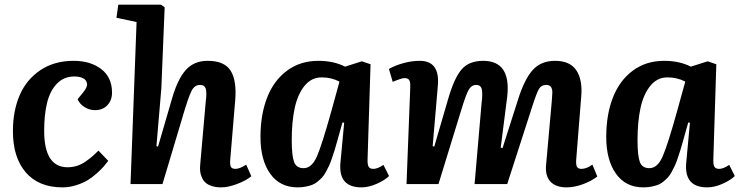

<svg xmlns="http://www.w3.org/2000/svg" viewBox="-20 -787 3162 821"><path d="M294.9 -526.9Q366.7 -526.9 412.8 -491.7Q459 -456.5 459 -391.1Q459 -357.9 439 -336.9Q418.9 -315.9 386.2 -315.9Q362.8 -315.9 341.6 -329.1Q320.3 -342.3 312 -362.8L335 -391.1Q354.5 -414.6 352.1 -429.9Q349.6 -445.3 335 -452.6Q320.3 -460 297.9 -460Q252.9 -460 223.4 -429.2Q193.8 -398.4 181.4 -347.9Q168.9 -297.4 168.9 -228Q168.9 -71.8 269 -71.8Q290 -71.8 309.3 -77.9Q328.6 -84 345.9 -96.2Q363.3 -108.4 374.3 -117.9Q385.3 -127.4 400.9 -143.1L442.9 -99.1Q433.1 -86.4 423.1 -74.7Q413.1 -63 393.8 -45.7Q374.5 -28.3 354.2 -16.1Q334 -3.9 305.4 5.1Q276.9 14.2 247.1 14.2Q145.5 14.2 90.3 -49.8Q35.2 -113.8 35.2 -226.1Q35.2 -313 64.2 -380.1Q93.3 -447.3 152.8 -487.1Q212.4 -526.9 294.9 -526.9Z M1054.7 -33.2Q1031.7 -14.6 993.7 -0.2Q955.6 14.2 925.8 14.2Q903.3 14.2 886.5 8.8Q869.6 3.4 859.6 -5.4Q849.6 -14.2 843.8 -26.9Q837.9 -39.6 836.2 -52.7Q834.5 -65.9 835.9 -81.1L859.9 -354Q864.7 -389.2 860.1 -406.5Q855.5 -423.8 835 -423.8Q812 -423.8 799.1 -398.4Q786.1 -373 763.2 -295.9Q761.7 -290 760.7 -287.1L674.8 0H538.1L564 -692.9L478 -710.9L485.8 -767.1H668L684.1 -755.9L669.9 -409.2L648.9 -162.1L655.8 -160.2L715.8 -366.2Q739.7 -449.2 774.7 -488Q809.6 -526.9 867.7 -526.9Q939.5 -526.9 966.1 -484.9Q992.7 -442.9 985.8 -358.9L964.8 -107.9Q962.4 -84 966.8 -74.5Q971.2 -64.9 986.8 -64.9Q1005.4 -64.9 1032.7 -83Z M1551.8 -107.9Q1550.8 -84.5 1555.9 -74.7Q1561 -64.9 1576.7 -64.9Q1594.7 -64.9 1619.6 -82L1643.6 -34.2Q1625 -16.1 1590.8 -1Q1556.6 14.2 1525.4 14.2Q1427.2 14.2 1435.5 -88.9L1451.7 -262.2L1444.3 -263.2L1422.4 -185.1Q1415.5 -160.6 1410.9 -145.3Q1406.2 -129.9 1399.4 -110.1Q1392.6 -90.3 1387 -78.1Q1381.3 -65.9 1373.3 -51.3Q1365.2 -36.6 1356.9 -27.8Q1348.6 -19 1337.6 -10Q1326.7 -1 1314.2 3.7Q1301.8 8.3 1286.1 11.2Q1270.5 14.2 1252.4 14.2Q1176.8 14.2 1135.3 -44.4Q1093.8 -103 1093.8 -201.2Q1093.8 -296.4 1122.1 -369.4Q1150.4 -442.4 1207 -484.6Q1263.7 -526.9 1341.3 -526.9Q1406.7 -526.9 1455.6 -502L1527.3 -524.9L1564.5 -512.2ZM1278.3 -67.9Q1313 -67.9 1335 -117.9Q1356.9 -168 1397.5 -314L1431.6 -438Q1397.5 -456.1 1355.5 -456.1Q1311.5 -456.1 1282.2 -419.9Q1252.9 -383.8 1240.2 -325Q1227.5 -266.1 1227.5 -187Q1227.5 -122.1 1237.3 -95Q1247.1 -67.9 1278.3 -67.9Z M2039.1 -344.2Q2044.4 -385.7 2040.3 -404.8Q2036.1 -423.8 2016.1 -423.8Q1996.1 -423.8 1984.1 -403.1Q1972.2 -382.3 1952.1 -315.9L1855 0H1718.3L1734.4 -416Q1734.9 -437 1729.5 -445.1Q1724.1 -453.1 1709 -453.1Q1697.8 -453.1 1659.2 -437L1643.1 -492.2Q1669.4 -507.3 1705.1 -517.1Q1740.7 -526.9 1774.9 -526.9Q1862.3 -526.9 1852.1 -418.9L1830.1 -162.1L1836.9 -160.2L1897 -366.2Q1922.9 -454.6 1954.3 -490.7Q1985.8 -526.9 2045.9 -526.9Q2166 -526.9 2148.9 -374L2121.1 -155.8L2128.9 -153.8L2195.3 -361.8Q2222.7 -448.7 2258.1 -487.8Q2293.5 -526.9 2353 -526.9Q2417.5 -526.9 2444.6 -486.1Q2471.7 -445.3 2465.3 -374L2444.3 -109.9Q2441.9 -85.9 2446.3 -75.4Q2450.7 -64.9 2466.3 -64.9Q2487.8 -64.9 2513.2 -83L2534.2 -32.2Q2507.3 -11.7 2471.2 1.2Q2435.1 14.2 2403.3 14.2Q2356.4 14.2 2333.7 -10.5Q2311 -35.2 2314.9 -80.1L2339.4 -354Q2341.3 -374.5 2341.8 -389.9Q2342.3 -405.3 2336.2 -414.6Q2330.1 -423.8 2315.9 -423.8Q2294.4 -423.8 2284.2 -406Q2273.9 -388.2 2254.9 -328.6Q2250.5 -314.5 2248 -307.1L2148.9 0H2009.3Z M3030.3 -107.9Q3029.3 -84.5 3034.4 -74.7Q3039.6 -64.9 3055.2 -64.9Q3073.2 -64.9 3098.1 -82L3122.1 -34.2Q3103.5 -16.1 3069.3 -1Q3035.2 14.2 3003.9 14.2Q2905.8 14.2 2914.1 -88.9L2930.2 -262.2L2922.9 -263.2L2900.9 -185.1Q2894 -160.6 2889.4 -145.3Q2884.8 -129.9 2877.9 -110.1Q2871.1 -90.3 2865.5 -78.1Q2859.9 -65.9 2851.8 -51.3Q2843.8 -36.6 2835.4 -27.8Q2827.1 -19 2816.2 -10Q2805.2 -1 2792.7 3.7Q2780.3 8.3 2764.6 11.2Q2749 14.2 2731 14.2Q2655.3 14.2 2613.8 -44.4Q2572.3 -103 2572.3 -201.2Q2572.3 -296.4 2600.6 -369.4Q2628.9 -442.4 2685.5 -484.6Q2742.2 -526.9 2819.8 -526.9Q2885.3 -526.9 2934.1 -502L3005.9 -524.9L3043 -512.2ZM2756.8 -67.9Q2791.5 -67.9 2813.5 -117.9Q2835.4 -168 2876 -314L2910.2 -438Q2876 -456.1 2834 -456.1Q2790 -456.1 2760.7 -419.9Q2731.4 -383.8 2718.8 -325Q2706.1 -266.1 2706.1 -187Q2706.1 -122.1 2715.8 -95Q2725.6 -67.9 2756.8 -67.9Z"/></svg>

Font: Literata Book
Style: Bold Italic
Weight: 700
Italic angle: -3°
Designer: Latin by Veronika Burian and Jose Scaglione. Greek by Irene Vlachou. Cyrillic by Vera Evstafieva
Foundry: TypeTogether
Version: Version 1.003;PS 001.003;hotconv 1.0.88;makeotf.lib2.5.64775